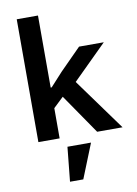

<svg xmlns="http://www.w3.org/2000/svg" viewBox="-106 -808 812 1139"><g transform="rotate(-10 300.0 -238.0)"><path d="M242 57H384L301 264H221ZM77 -740H205V-306H211L286 -388L413 -516H562L357 -313L584 0H431L266 -240L205 -182V0H77Z"/></g></svg>

Font: IBM Plex Mono SmBld
Style: Regular
Weight: 600
Monospace: yes
Designer: Mike Abbink, Paul van der Laan, Pieter van Rosmalen
Foundry: Bold Monday
Version: Version 2.3